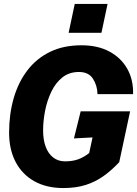

<svg xmlns="http://www.w3.org/2000/svg" viewBox="-20 -939 693 971"><path d="M300 12Q215 12 153.5 -22.5Q92 -57 59 -120Q26 -183 26 -268Q26 -361 49 -441.5Q72 -522 118 -582.5Q164 -643 232.5 -676.5Q301 -710 392 -710Q475 -710 534 -678Q593 -646 624 -590.5Q655 -535 653 -463H473Q472 -507 450 -541Q428 -575 379 -575Q330 -575 295.5 -547.5Q261 -520 239.5 -475Q218 -430 208 -378.5Q198 -327 198 -279Q198 -232 211 -197Q224 -162 249 -142.5Q274 -123 309 -123Q346 -123 374.5 -133Q403 -143 431 -165L448 -244L354 -239L388 -376H638L583 -119Q545 -78 503.5 -48.5Q462 -19 413 -3.5Q364 12 300 12ZM327 -773 358 -919H524L493 -773Z"/></svg>

Font: Azeret Mono Thin
Style: Bold Italic
Weight: 700
Italic angle: -12°
Version: Version 1.002